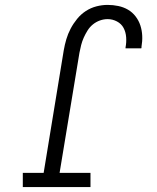

<svg xmlns="http://www.w3.org/2000/svg" viewBox="-20 -763 640 783"><path d="M73 0V-58H158L240 -558Q244 -581 250.5 -603Q257 -625 268 -646Q279 -667 294.5 -686Q310 -705 330 -718Q350 -731 373 -737Q396 -743 419 -743Q441 -743 462.5 -738.5Q484 -734 502 -723.5Q520 -713 533 -696Q546 -679 552.5 -659Q559 -639 560 -617Q561 -595 557 -572Q557 -571 557 -569Q557 -567 556 -566H492Q492 -567 492 -568Q492 -569 492 -570Q496 -590 494.5 -611Q493 -632 484 -649Q475 -666 457 -675.5Q439 -685 419 -685Q403 -685 387.5 -679.5Q372 -674 359 -663.5Q346 -653 337 -638.5Q328 -624 321.5 -609.5Q315 -595 311 -579.5Q307 -564 304 -548L223 -58H349V0Z"/></svg>

Font: Iosevka Curly Slab LtExObl
Style: Regular
Weight: 300
Width: 7
Italic angle: -9°
Monospace: yes
Designer: Belleve Invis
Foundry: Belleve Invis
Version: Version 11.1.0; ttfautohint (v1.8.3)